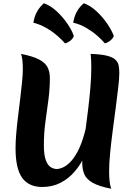

<svg xmlns="http://www.w3.org/2000/svg" viewBox="-20 -1135 828 1186"><path d="M288 -653Q288 -586 279 -518.5Q270 -451 260.5 -382Q251 -313 251 -239Q251 -179 262.5 -147Q274 -115 292.5 -103Q311 -91 332 -91Q345 -91 366 -99.5Q387 -108 411 -131Q435 -154 458.5 -197Q482 -240 501.5 -309.5Q521 -379 532.5 -480Q544 -581 544 -720L563 -398Q559 -343 544.5 -285Q530 -227 504 -172.5Q478 -118 440.5 -74.5Q403 -31 353 -5.5Q303 20 241 20Q158 20 117 -36.5Q76 -93 76 -220Q76 -260 80.5 -312Q85 -364 92 -420Q99 -476 105.5 -530.5Q112 -585 116.5 -631Q121 -677 121 -707Q121 -772 110 -802Q182 -788 220.5 -768Q259 -748 273.5 -720Q288 -692 288 -653ZM717 -684Q717 -652 710.5 -596Q704 -540 695 -471Q686 -402 676.5 -330Q667 -258 660.5 -192.5Q654 -127 654 -78Q654 -3 667 31Q591 16 552.5 -6Q514 -28 501 -58.5Q488 -89 488 -129Q488 -160 493.5 -211.5Q499 -263 507.5 -327Q516 -391 524.5 -460Q533 -529 538.5 -596Q544 -663 544 -720Q544 -740 543 -761Q542 -782 540 -802Q604 -800 640 -791Q676 -782 692.5 -766.5Q709 -751 713 -730.5Q717 -710 717 -684ZM683 -913Q677 -897 661.5 -884.5Q646 -872 628 -867Q610 -889 580 -915Q550 -941 512.5 -963Q475 -985 432 -995Q439 -1033 451.5 -1057Q464 -1081 477 -1095Q490 -1109 498 -1115Q539 -1100 576.5 -1065Q614 -1030 642 -989Q670 -948 683 -913ZM436 -913Q431 -897 415.5 -884.5Q400 -872 382 -867Q363 -889 333 -915Q303 -941 265.5 -962.5Q228 -984 186 -995Q193 -1033 205.5 -1057Q218 -1081 231 -1095Q244 -1109 251 -1115Q293 -1100 330.5 -1065Q368 -1030 396 -989Q424 -948 436 -913Z"/></svg>

Font: Merienda ExtraBold
Style: Regular
Weight: 800
Designer: Eduardo Rodriguez Tunni
Foundry: Eduardo Rodriguez Tunni
Version: Version 2.001